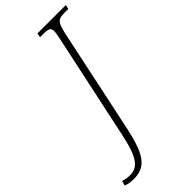

<svg xmlns="http://www.w3.org/2000/svg" viewBox="-416 -772 1070 1070"><g transform="rotate(-45 118.5 -237.0)"><path d="M-58 240Q-78 240 -92 237.5Q-106 235 -121 229L-113 201Q-102 205 -87.5 207.5Q-73 210 -58 210Q-27 210 -4.5 193Q18 176 35.5 135Q53 94 68 23L202 -605Q210 -640 210 -657Q210 -677 197.5 -683Q185 -689 160 -689H130L135 -714H358L353 -689H322Q298 -689 284 -683.5Q270 -678 261 -660Q252 -642 244 -605L111 23Q93 105 71.5 152Q50 199 19 219.5Q-12 240 -58 240Z"/></g></svg>

Font: Noto Serif SemiCondensed ExtraLight
Style: Italic
Weight: 200
Width: 4
Italic angle: -12°
Designer: Monotype Design Team
Foundry: Monotype Imaging Inc.
Version: Version 2.013